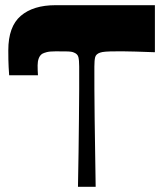

<svg xmlns="http://www.w3.org/2000/svg" viewBox="-20 -720 629 740"><path d="M15.3 -430Q14 -448.1 13.3 -461.4Q12.7 -474.8 12.3 -489.9Q12 -504.9 12 -526Q12 -617.8 60.1 -658.9Q108.1 -700 194 -700H577V-518.7Q532 -520.4 503.3 -521.2Q474.6 -522.1 458.2 -522.1Q441.7 -522.1 432.4 -522.1Q400.7 -522.1 386.7 -520.9Q372.7 -519.7 365.7 -517.1Q350 -511.8 346.8 -499.6Q343.7 -487.4 343.7 -463.4Q343.7 -427.7 343.8 -375.9Q344 -324.1 344.8 -262.1Q345.7 -200.2 346.7 -133.4Q347.7 -66.5 348.7 0H280.5Q282.2 -66.5 282.8 -133.4Q283.5 -200.2 284.3 -262.1Q285.2 -324.1 285.2 -375.9Q285.2 -427.7 285.2 -463.4Q285.2 -487.4 282.2 -499.6Q279.2 -511.8 265.8 -517.1Q261.5 -519.4 254.1 -520.6Q246.8 -521.7 233 -521.9Q219.2 -522.1 194 -522.1Q171.7 -522.1 160.3 -519.1Q149 -516.1 143 -512.8Q133.7 -506.8 129.3 -494.9Q125 -483.1 125 -468.1Q125 -458.4 125.3 -449.4Q125.7 -440.4 126.3 -430Z"/></svg>

Font: Ojuju ExtraLight
Style: Regular
Weight: 200
Designer: Chisaokwu Joboson, Mirko Velimirovic
Foundry: Udi Foundry
Version: Version 1.000